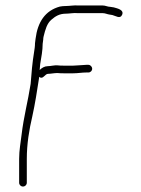

<svg xmlns="http://www.w3.org/2000/svg" viewBox="-20 -681 517 702"><path d="M78 -13V-100C78 -154.7 86.6 -206.6 98 -255C108.2 -300.9 115.5 -348.4 123 -397V-400C129 -395.3 134.7 -395.7 140 -401L148 -408C150.7 -410 153 -411 155 -411C165.5 -411 178 -414 190 -414C196 -413.3 203.3 -413 212 -413H248C264.6 -413 279.7 -416 296 -416H303C310.7 -416 317 -422 317 -429.5C317 -437 310.7 -444 303 -444H296C291.3 -444 286.3 -443.7 281 -443C273 -443 257.5 -441 248 -441H212C203.3 -441 196.3 -441.3 191 -442C178.8 -443.2 165.7 -439 154 -439C143.2 -439 132.8 -432.8 125 -425L127 -447C131 -471 136 -496.5 136 -521C136.7 -526.3 137.3 -531.3 138 -536C138 -540 138.5 -544 139.5 -548C145.5 -572 151.5 -595.2 168 -609C181.9 -620.9 196.4 -631 221 -631C233.5 -631 252 -634.6 263 -633H355C364.3 -633 371.8 -629 379 -628L391 -626C403.3 -622.9 419.5 -610.5 426.5 -627C434.3 -645.3 409.1 -650.2 396 -654L383 -656C373.5 -656 365.7 -661 355 -661H264C253.9 -662.3 233.3 -659 221 -659C213 -659 205.7 -658.3 199 -657C144.8 -642.2 117.7 -600.3 110 -539L108 -523C108 -511.9 106.2 -500.2 104.5 -490C98.6 -454.3 94.6 -411.1 92 -374C82.4 -311.8 66.6 -253.8 59 -189C55.6 -159.7 50 -132.6 50 -100V-13C50 -5.1 56.1 1 64 1C71.9 1 78 -5.1 78 -13Z"/></svg>

Font: HoneyBee
Style: XLit
Weight: 200
Foundry: Cannot Into Space Fonts
Version: Version 0.89